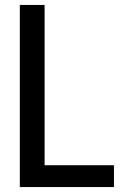

<svg xmlns="http://www.w3.org/2000/svg" viewBox="-20 -755 540 775"><path d="M60 0V-735H160V-88H440V0Z"/></svg>

Font: Iosevka Semibold
Style: Regular
Weight: 600
Monospace: yes
Designer: Belleve Invis
Foundry: Belleve Invis
Version: Version 33.2.3; ttfautohint (v1.8.4)